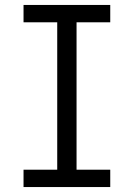

<svg xmlns="http://www.w3.org/2000/svg" viewBox="-20 -755 540 775"><path d="M75 0V-70H211V-665H75V-735H425V-665H289V-70H425V0Z"/></svg>

Font: Iosevka srxl
Style: Regular
Weight: 400
Monospace: yes
Designer: Belleve Invis
Foundry: Belleve Invis
Version: Version 33.0.1; ttfautohint (v1.8.3)